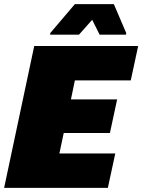

<svg xmlns="http://www.w3.org/2000/svg" viewBox="-25 -911 690 931"><path d="M-5 0 141 -688H645L609 -521H338L319 -429H543L508 -266H284L263 -167H534L498 0ZM218 -743 219 -751 338 -891H527L587 -751L586 -743H458L422 -815L358 -743Z"/></svg>

Font: Saira Thin Black
Style: Italic
Weight: 900
Italic angle: -12°
Version: Version 1.101